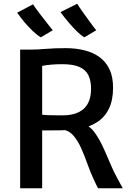

<svg xmlns="http://www.w3.org/2000/svg" viewBox="-20 -1009 707 1029"><path d="M506 0Q499.5 -10 495 -20.5Q490.5 -31 479 -55Q463.5 -88.5 448.5 -130.8Q433.5 -173 415.8 -213Q398 -253 375 -280.5Q355 -304.5 329 -311.5Q316 -311 301 -310.5Q266 -310 206 -310V0H88V-743H140Q175.5 -743 224 -747Q272.5 -751 331 -751Q387 -751 433.5 -739.2Q480 -727.5 514.2 -702.2Q548.5 -677 567.2 -636.8Q586 -596.5 586 -539Q586 -472 563.5 -426Q541 -380 499 -353.5Q478.5 -340.5 454.5 -331.5Q473 -319 488.5 -297Q512 -264.5 531.8 -221.8Q551.5 -179 569.8 -135Q588 -91 608 -55Q615.5 -41 623 -27.2Q630.5 -13.5 638 0ZM206 -394Q216.5 -392.5 238.2 -391.8Q260 -391 282.5 -391H318Q390 -391 429 -426.2Q468 -461.5 468 -534Q468 -577 453.5 -606.2Q439 -635.5 405.2 -650.2Q371.5 -665 314 -665Q285 -665 256.8 -662.8Q228.5 -660.5 206 -656ZM432 -809Q413.5 -820 391.5 -841.5Q369.5 -863 346.8 -890Q324 -917 304 -944L394 -989Q395 -986 405 -971.2Q415 -956.5 429.5 -936.2Q444 -916 458.5 -896Q473 -876 483.5 -862.2Q494 -848.5 496 -847ZM199 -809Q179.5 -820 156.8 -841.5Q134 -863 111.8 -889.2Q89.5 -915.5 72 -941L157 -986Q158 -983.5 168.2 -969Q178.5 -954.5 193.8 -934.8Q209 -915 224.2 -895.5Q239.5 -876 250.2 -862.2Q261 -848.5 263 -847Z"/></svg>

Font: Koeln Type Sans
Style: Regular
Weight: 400
Designer: Eben Sorkin
Foundry: Eben Sorkin
Version: Version 2.001